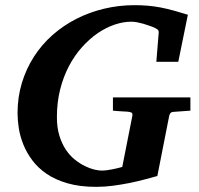

<svg xmlns="http://www.w3.org/2000/svg" viewBox="-20 -707 770 743"><path d="M648.9 -273.9Q642.1 -272.9 639.4 -269.3Q636.7 -265.6 634.8 -258.8L588.9 -25.9Q567.9 -20 540.5 -12.7Q513.2 -5.4 481.9 1Q450.7 7.3 417.7 11.7Q384.8 16.1 353 16.1Q289.1 16.1 241.7 2.4Q194.3 -11.2 160.6 -34.2Q127 -57.1 105 -86.7Q83 -116.2 70.3 -147.9Q57.6 -179.7 52.7 -211.2Q47.9 -242.7 47.9 -269Q47.9 -331.1 64.7 -386.2Q81.5 -441.4 111.6 -488Q141.6 -534.7 183.3 -571.5Q225.1 -608.4 275.4 -634Q325.7 -659.7 382.8 -673.3Q439.9 -687 500 -687Q528.3 -687 553 -684.8Q577.6 -682.6 601.8 -678Q626 -673.3 651.4 -666.3Q676.8 -659.2 707 -649.9L669.9 -467.8H585L594.2 -581.1Q595.2 -589.8 586.7 -595Q578.1 -600.1 567.9 -604Q563 -605.5 554.4 -608.6Q545.9 -611.8 534.9 -615Q523.9 -618.2 511.7 -620.6Q499.5 -623 487.8 -623Q457 -623 423.8 -611.8Q390.6 -600.6 358.6 -578.9Q326.7 -557.1 297.9 -525.1Q269 -493.2 247.3 -452.1Q225.6 -411.1 212.9 -361.3Q200.2 -311.5 200.2 -253.9Q200.2 -213.4 209.7 -182.4Q219.2 -151.4 234.6 -128.2Q250 -105 269.3 -89.6Q288.6 -74.2 307.9 -64.7Q327.1 -55.2 344.2 -51Q361.3 -46.9 373 -46.9Q382.8 -46.9 394 -48.3Q405.3 -49.8 416 -52Q426.8 -54.2 436.5 -56.6Q446.3 -59.1 453.1 -61L492.2 -258.8Q493.7 -268.1 489.3 -271Q484.9 -273.9 473.1 -274.9Q464.4 -274.9 455.1 -275.9Q446.8 -276.4 436.8 -277.1Q426.8 -277.8 417 -278.8V-330.1H716.8V-278.8Z"/></svg>

Font: Charis SIL Afr
Style: Bold Italic
Weight: 700
Italic angle: -11°
Foundry: SIL International
Version: Version 5.000